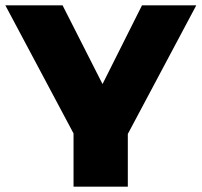

<svg xmlns="http://www.w3.org/2000/svg" viewBox="-43 -518 754 718"><path d="M232 180V-19L-23 -498H191L359 -167H322L488 -498H691L435 -17V180Z"/></svg>

Font: Nunito Sans 10pt Expanded Black
Style: Regular
Weight: 900
Width: 7
Designer: Vernon Adams
Foundry: Vernon Adams
Version: Version 3.101;gftools[0.9.27]